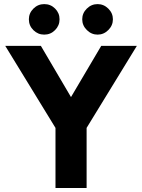

<svg xmlns="http://www.w3.org/2000/svg" viewBox="-20 -935 707 955"><path d="M257 -323.2 483.6 -707H660.8L406 -291ZM256 -339.4H410.8V0H256ZM6 -707H183.2L409 -323.2L260.8 -291ZM389 -839Q389 -869.6 411.7 -892.1Q434.5 -914.6 465.4 -914.6Q496 -914.6 518.8 -892.1Q541.6 -869.6 541.6 -839Q541.6 -808.4 518.8 -785.6Q496 -762.8 465.4 -762.8Q434.8 -762.8 411.9 -785.6Q389 -808.4 389 -839ZM123.6 -839Q123.6 -869.6 146.1 -892.1Q168.6 -914.6 200.1 -914.6Q231.7 -914.6 253.9 -892.5Q276.2 -870.4 276.2 -839Q276.2 -807.8 253.9 -785.3Q231.7 -762.8 200.1 -762.8Q168.6 -762.8 146.1 -785.1Q123.6 -807.4 123.6 -839Z"/></svg>

Font: 寒蝉端黑体 Light
Style: Regular
Weight: 300
Designer: ChillDuanSans {Warren2060}; 
Source Han Sans {Ryoko NISHIZUKA 西塚涼子 (kana, bopomofo & ideographs); Paul D. Hunt (Latin, G
Foundry: ChillType&Adobe
Version: Version 1.300;Glyphs 3.3 (3306)